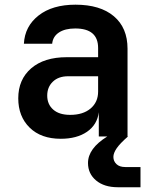

<svg xmlns="http://www.w3.org/2000/svg" viewBox="-20 -580 639 816"><path d="M238.3 9.8Q154.3 9.8 106 -37.6Q57.6 -85 57.6 -162.1Q57.6 -242.2 112.5 -289.6Q167.5 -336.9 263.7 -336.9H397V-376Q397 -459 299.8 -459Q256.3 -459 230.5 -441.9Q204.6 -424.8 201.7 -394H81.5Q85.4 -468.3 144 -514.2Q202.6 -560.1 300.8 -560.1Q405.8 -560.1 463.9 -511Q522 -461.9 522 -373V0H523.9Q489.7 29.8 475.8 50.3Q461.9 70.8 461.9 86.9Q461.9 105 474.9 117.4Q487.8 129.9 512.2 129.9H577.1V215.8H481Q422.9 215.8 388.4 187Q354 158.2 354 112.8Q354 50.8 436 0H399.9V-103Q393.1 -49.8 349.9 -20Q306.6 9.8 238.3 9.8ZM278.3 -91.8Q333 -91.8 365 -118.9Q397 -146 397 -190.9V-255.9H269.5Q228.5 -255.9 204.6 -232.9Q180.7 -210 180.7 -173.8Q180.7 -136.7 206.1 -114.3Q231.4 -91.8 278.3 -91.8Z"/></svg>

Font: UDEV Gothic 35
Style: Bold
Weight: 700
Version: v2.1.0; ttfautohint (v1.8.4.7-5d5b-dirty) -l 6 -r 45 -G 200 